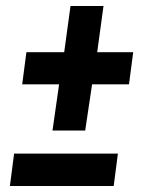

<svg xmlns="http://www.w3.org/2000/svg" viewBox="-20 -620 481 640"><path d="M27 -108H373L359 0H13ZM304 -446H424L410 -339H287L264 -185H155L177 -339H54L68 -446H194L215 -600H325Z"/></svg>

Font: Fira Sans Compressed SemiBold
Style: Italic
Weight: 600
Width: 1
Italic angle: -8°
Designer: bBox Type GmbH & Carrois Corporate GbR & Edenspiekermann AG
Foundry: bBox Type GmbH & Carrois Corporate GbR & Edenspiekermann AG
Version: Version 4.301